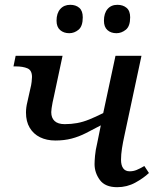

<svg xmlns="http://www.w3.org/2000/svg" viewBox="-20 -768 657 798"><path d="M467 10Q417 10 395 -20Q373 -50 373 -86Q373 -98 375 -121Q377 -144 384 -173L399 -247Q365 -229 336.5 -214.5Q308 -200 277.5 -192Q247 -184 210 -184Q174 -184 146.5 -197.5Q119 -211 103.5 -237Q88 -263 88 -300Q88 -321 93.5 -343Q99 -365 106 -399Q110 -414 111.5 -428Q113 -442 113 -448Q113 -476 94 -484Q75 -492 46 -492H36L45 -536H240L204 -367Q201 -355 198.5 -342Q196 -329 194.5 -318.5Q193 -308 193 -302Q193 -278 207 -265Q221 -252 249 -252Q276 -252 300.5 -256.5Q325 -261 351 -271.5Q377 -282 409 -298L460 -536H568L497 -204Q491 -177 487 -151.5Q483 -126 483 -104Q483 -81 492 -68.5Q501 -56 519 -56Q534 -56 547.5 -61.5Q561 -67 580 -78L599 -49Q577 -28 542.5 -9Q508 10 467 10ZM464 -630Q441 -630 426.5 -643Q412 -656 412 -682Q412 -713 427 -730.5Q442 -748 468 -748Q491 -748 506 -735.5Q521 -723 521 -696Q521 -659 503 -644.5Q485 -630 464 -630ZM268 -630Q245 -630 230 -643Q215 -656 215 -682Q215 -713 230.5 -730.5Q246 -748 272 -748Q295 -748 309.5 -735.5Q324 -723 324 -696Q324 -659 306.5 -644.5Q289 -630 268 -630Z"/></svg>

Font: ET Text
Style: Italic
Weight: 470
Italic angle: -12°
Designer: Monotype Design Team
Foundry: Monotype Imaging Inc.
Version: Version 2.009